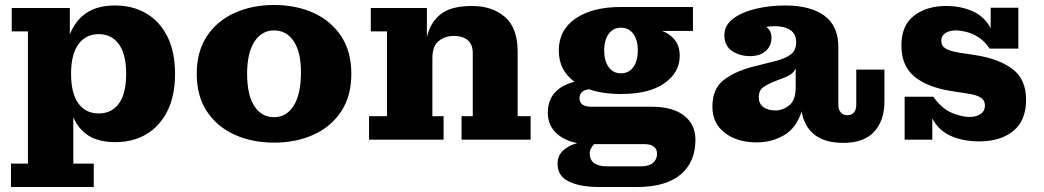

<svg xmlns="http://www.w3.org/2000/svg" viewBox="-20 -560 4186 770"><path d="M24 190V96H92V-434H27V-528H260V-422Q282 -478 326.5 -508Q371 -538 441 -538Q513 -538 567 -506Q621 -474 651.5 -413Q682 -352 682 -264Q682 -176 651.5 -115Q621 -54 567.5 -22Q514 10 443 10Q377 10 336 -15.5Q295 -41 274 -90V96H356V190ZM376 -105Q428 -105 457 -145Q486 -185 486 -264Q486 -342 457 -382.5Q428 -423 376 -423Q324 -423 294.5 -382.5Q265 -342 265 -264Q265 -185 294.5 -145Q324 -105 376 -105Z M1079 12Q991 12 920.5 -20Q850 -52 809.5 -113.5Q769 -175 769 -264Q769 -353 809.5 -414.5Q850 -476 920.5 -508Q991 -540 1079 -540Q1168 -540 1238 -508Q1308 -476 1348.5 -414.5Q1389 -353 1389 -264Q1389 -175 1348.5 -113.5Q1308 -52 1238 -20Q1168 12 1079 12ZM1079 -90Q1129 -90 1158 -136.5Q1187 -183 1187 -271Q1187 -351 1158 -394.5Q1129 -438 1079 -438Q1029 -438 1000 -392.5Q971 -347 971 -264Q971 -179 1000 -134.5Q1029 -90 1079 -90Z M1460 0V-94H1532V-434H1467V-528H1692V-411Q1705 -469 1746.5 -502.5Q1788 -536 1873 -536Q1954 -536 2005 -492Q2056 -448 2056 -352V-94H2108V0H1831V-94H1876V-347Q1876 -382 1855.5 -399Q1835 -416 1800 -416Q1766 -416 1740 -396Q1714 -376 1714 -326V-94H1759V0Z M2384 190Q2307 190 2261.5 168Q2216 146 2216 97Q2216 64 2238.5 43.5Q2261 23 2295 14Q2240 3 2208.5 -28.5Q2177 -60 2177 -108Q2177 -158 2205.5 -189Q2234 -220 2284 -232Q2221 -278 2221 -357Q2221 -440 2288.5 -486Q2356 -532 2470 -532H2759V-436H2635Q2661 -428 2683.5 -403Q2706 -378 2706 -336Q2706 -270 2645 -226.5Q2584 -183 2470 -183Q2397 -183 2342 -202Q2304 -197 2304 -166Q2304 -132 2352 -132H2593Q2679 -132 2724 -96Q2769 -60 2769 0Q2769 90 2709.5 140Q2650 190 2534 190ZM2470 -266Q2502 -266 2520 -291Q2538 -316 2538 -358Q2538 -399 2520 -424Q2502 -449 2470 -449Q2439 -449 2421 -424Q2403 -399 2403 -358Q2403 -316 2421 -291Q2439 -266 2470 -266ZM2415 107H2551Q2583 107 2599 93Q2615 79 2615 57Q2615 37 2601.5 27.5Q2588 18 2565 18H2363Q2345 36 2345 55Q2345 107 2415 107Z M3015 11Q2936 11 2886.5 -27.5Q2837 -66 2837 -132Q2837 -203 2881 -238Q2925 -273 2998 -292L3093 -316Q3134 -327 3153.5 -343.5Q3173 -360 3173 -390Q3173 -424 3149.5 -439.5Q3126 -455 3088 -455Q3069 -455 3053 -452Q3075 -436 3074 -406Q3073 -375 3050.5 -355Q3028 -335 2987 -335Q2947 -335 2916 -355.5Q2885 -376 2885 -419Q2885 -458 2919.5 -484.5Q2954 -511 3010 -524.5Q3066 -538 3128 -538Q3232 -538 3287.5 -496Q3343 -454 3342 -370V-139Q3342 -121 3351.5 -109.5Q3361 -98 3378 -98Q3396 -98 3405 -109.5Q3414 -121 3414 -139V-281H3527V-153Q3527 -77 3486 -32Q3445 13 3362 13Q3289 13 3247 -19.5Q3205 -52 3195 -113Q3173 -46 3124 -17.5Q3075 11 3015 11ZM3023 -170Q3023 -144 3041.5 -130.5Q3060 -117 3090 -117Q3119 -117 3145 -137.5Q3171 -158 3171 -210V-286Q3164 -270 3150 -261Q3136 -252 3114 -244L3095 -237Q3061 -224 3042 -211Q3023 -198 3023 -170Z M3608 0V-172H3723Q3758 -123 3798.5 -107Q3839 -91 3867 -91Q3896 -91 3913 -103Q3930 -115 3930 -136Q3930 -158 3912.5 -169Q3895 -180 3859 -185L3795 -195Q3699 -210 3647 -253Q3595 -296 3595 -378Q3595 -458 3645.5 -497Q3696 -536 3774 -536Q3833 -536 3880.5 -515Q3928 -494 3953 -447V-529H4064V-365H3949Q3929 -395 3903.5 -411Q3878 -427 3854 -432.5Q3830 -438 3813 -438Q3788 -438 3771.5 -427.5Q3755 -417 3755 -397Q3755 -376 3772 -365.5Q3789 -355 3826 -349L3891 -339Q3984 -325 4039.5 -284Q4095 -243 4095 -160Q4095 -77 4044 -35Q3993 7 3907 7Q3842 7 3793 -15Q3744 -37 3719 -85V0Z"/></svg>

Font: Montagu Slab 16pt
Style: Bold
Weight: 700
Designer: Florian Karsten
Foundry: Florian Karsten
Version: Version 1.000; ttfautohint (v1.8.3)